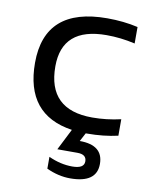

<svg xmlns="http://www.w3.org/2000/svg" viewBox="-82 -574 664 841"><g transform="rotate(10 250.0 -153.5)"><path d="M258.8 -4.4Q48.8 -35.2 48.8 -266.1Q48.8 -512.7 327.1 -512.7Q400.4 -512.7 463.9 -498V-424.8Q400.4 -439.5 336.9 -439.5Q139.2 -439.5 139.2 -266.1Q139.2 -73.2 336.9 -73.2Q400.4 -73.2 463.9 -87.9V-14.6Q400.4 0 327.1 0H321.3L301.3 37.6Q405.8 37.6 405.8 121.6Q405.8 206.1 288.1 206.1Q235.4 206.1 182.6 181.6V128.9Q235.4 153.3 288.1 153.3Q340.8 153.3 340.8 121.6Q340.8 90.3 300.3 90.3H210.9Z"/></g></svg>

Font: Voltera
Style: Regular
Weight: 400
Designer: Bernd Montag
Version: Version 1.301